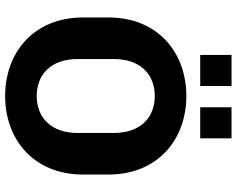

<svg xmlns="http://www.w3.org/2000/svg" viewBox="-107 -805 922 748"><g transform="rotate(90 354.0 -431.0)"><path d="M194 -872V-750H315V-872ZM398 -872V-750H519V-872ZM660 -294V-392C660 -587 521 -696 354 -696C187 -696 48 -587 48 -392V-294C48 -99 187 10 354 10C521 10 660 -99 660 -294ZM498 -414V-272C498 -167 436 -113 354 -113C272 -113 210 -167 210 -272V-414C210 -519 272 -573 354 -573C436 -573 498 -519 498 -414Z"/></g></svg>

Font: Chivo
Style: Bold
Weight: 700
Designer: Hector Gatti
Foundry: Omnibus-Type
Version: Version 1.003;PS 001.003;hotconv 1.0.70;makeotf.lib2.5.58329